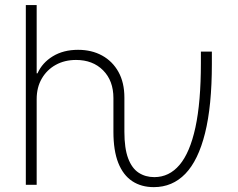

<svg xmlns="http://www.w3.org/2000/svg" viewBox="-20 -748 962 777"><path d="M602.5 9.3Q551.8 9.3 515.1 -14.9Q478.5 -39.1 458.7 -88.6Q439 -138.2 439 -214.8V-351.1Q439 -421.4 397.2 -463.4Q355.5 -505.4 287.6 -505.4Q241.7 -505.4 205.8 -485.6Q169.9 -465.8 149.2 -430.2Q128.4 -394.5 128.4 -346.7V0H84.5V-727.5H128.4V-451.2H131.8Q150.9 -494.1 193.8 -520.3Q236.8 -546.4 295.9 -546.4Q351.1 -546.4 393.3 -523.2Q435.5 -500 459.5 -456.8Q483.4 -413.6 483.4 -353V-214.8Q483.4 -147.9 498.5 -107.4Q513.7 -66.9 541 -49.1Q568.4 -31.2 604.5 -31.2Q664.6 -31.2 706.5 -80.6Q748.5 -129.9 770.8 -232.2Q793 -334.5 793 -493.7V-539.1H837.4V-489.3Q837.4 -319.8 809.8 -209.2Q782.2 -98.6 730 -44.7Q677.7 9.3 602.5 9.3Z"/></svg>

Font: Inter 18pt ExtraLight
Style: Regular
Weight: 250
Designer: Rasmus Andersson
Foundry: rsms
Version: Version 4.001;git-66647c0bb